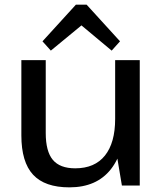

<svg xmlns="http://www.w3.org/2000/svg" viewBox="-20 -799 703 827"><path d="M177 -226Q177 -147 207.5 -110.5Q238 -74 304 -74Q388 -74 432 -129Q476 -184 476 -287L519 -360V-293Q519 -148 457.5 -70Q396 8 279 8Q173 8 122.5 -46.5Q72 -101 72 -216V-540H177ZM582 0H505L476 -173V-540H582ZM163 -621 307 -779H353L497 -621L461 -581L304 -712H358L199 -581Z"/></svg>

Font: Pathway Extreme 8pt Thin 12pt Medium
Style: Regular
Weight: 500
Version: Version 1.001;gftools[0.9.26]